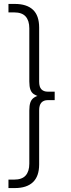

<svg xmlns="http://www.w3.org/2000/svg" viewBox="-20 -762 360 976"><path d="M23 194V151H52Q92 151 110.5 130Q129 109 129 70V-200Q129 -226 134.5 -241.5Q140 -257 152.5 -265.5Q165 -274 183 -278V-270Q165 -275 152.5 -283Q140 -291 134.5 -306.5Q129 -322 129 -348V-618Q129 -657 110.5 -678Q92 -699 52 -699H23V-742H55Q116 -742 147.5 -712.5Q179 -683 179 -622V-347Q179 -320 190.5 -308Q202 -296 223 -296H258V-253H223Q202 -253 190.5 -240.5Q179 -228 179 -201V74Q179 134 147.5 164Q116 194 55 194Z"/></svg>

Font: Montserrat Thin Light
Style: Regular
Weight: 300
Version: Version 9.000